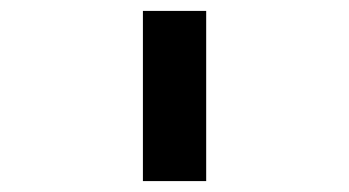

<svg xmlns="http://www.w3.org/2000/svg" viewBox="-20 -760 640 352"><path d="M242 -428V-740H358V-428Z"/></svg>

Font: IBM Plex Mono SemiBold
Style: Regular
Weight: 600
Monospace: yes
Designer: Mike Abbink, Paul van der Laan, Pieter van Rosmalen
Foundry: Bold Monday
Version: Version 2.3